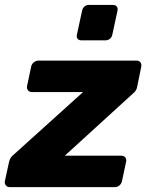

<svg xmlns="http://www.w3.org/2000/svg" viewBox="-40 -769 612 789"><path d="M0.6 0Q-10 0 -15.9 -7.2Q-21.9 -14.5 -19.9 -25.1L-2.8 -103.4Q-0.8 -113.5 3.9 -120.3Q8.5 -127.1 15 -132.4L301.5 -390.8H91.1Q80.5 -390.8 74.9 -398Q69.3 -405.3 71.3 -415.9L88 -494.9Q90 -505.5 99.1 -512.8Q108.1 -520 118.8 -520H521Q531.6 -520 537.1 -512.8Q542.5 -505.5 540.5 -494.9L523.1 -409.8Q520.2 -395.4 506.2 -384.5L226.4 -129.2H458.6Q469.2 -129.2 475 -122Q480.7 -114.7 478.1 -104.1L461.4 -25.1Q459.4 -14.5 450.8 -7.2Q442.2 0 431.6 0ZM293.9 -603.3Q283.9 -603.3 278.9 -609.6Q273.9 -615.9 275.9 -625.9L297.5 -725.7Q299.5 -735.7 307.1 -742.2Q314.7 -748.7 324.7 -748.7H424.6Q434.6 -748.7 439.8 -742.2Q445 -735.7 443 -725.7L421.4 -625.9Q419.4 -615.9 411.6 -609.6Q403.7 -603.3 393.7 -603.3Z"/></svg>

Font: Rubik Light
Style: Italic
Weight: 300
Italic angle: -12°
Designer: Hubert and Fischer
Foundry: Hubert and Fischer
Version: Version 2.300;gftools[0.9.30]